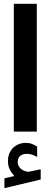

<svg xmlns="http://www.w3.org/2000/svg" viewBox="-20 -697 267 1016"><path d="M55.7 234.4Q41 218.8 31.5 199.5Q22 180.2 22 154.3Q22 135.3 27.3 120.1Q32.7 105 42 93.3Q55.2 76.7 74.7 67.9Q94.2 59.1 114.7 59.1Q135.7 59.1 148.9 64.5Q162.1 69.8 176.3 78.1L176.8 133.3Q162.1 125.5 149.4 121.3Q136.7 117.2 121.6 117.2Q112.8 117.2 103 119.6Q93.3 122.1 85.9 128.9Q73.7 140.1 73.7 160.6Q73.7 175.8 84 189.5Q94.2 203.1 117.7 210Q120.1 210.4 122.6 211.2Q125 211.9 127.4 211.9Q129.9 211.9 131.8 211.9L195.3 198.7V252.9L3.4 298.8V246.6ZM53.2 -676.8H174.8V-0.5H53.2Z"/></svg>

Font: Vazir WOL-UI
Style: Bold-WOL-UI
Weight: 700
Designer: Saber Rastikerdar
Foundry: Saber Rastikerdar
Version: Version 30.1.0